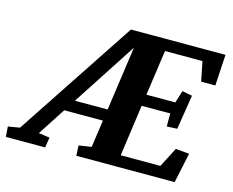

<svg xmlns="http://www.w3.org/2000/svg" viewBox="-143 -797 1133 932"><g transform="rotate(15 423.5 -330.5)"><path d="M397.9 -256.3 443.4 -579.1 233.4 -256.3ZM696.3 -316.4H552.7L516.6 -58.1H715.8L767.1 -157.2L835.4 -150.9L803.2 0H309.1L306.6 -51.3L370.1 -61L389.6 -198.2H195.3L105 -59.1L160.6 -51.3L152.3 0H-44.9L-48.8 -51.3L9.8 -61L406.7 -660.6H881.8L872.6 -504.4H801.3L781.7 -602.5H593.3L561 -374.5H706.1L725.6 -436.5L775.9 -426.8L748.5 -253.4L696.3 -251Z"/></g></svg>

Font: NoticiaText-BoldItalic
Style: Bold Italic
Weight: 700
Italic angle: -8°
Designer: JM Sole
Foundry: JM Sole
Version: Version 1.003